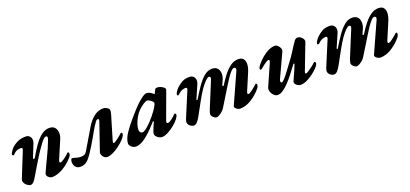

<svg xmlns="http://www.w3.org/2000/svg" viewBox="14 -1122 3876 1817"><g transform="rotate(-20 1951.5 -214.0)"><path d="M116.3 14.4Q107.8 14.4 95.4 7.8Q82.9 1.3 71.5 -10.2Q60.1 -21.6 55 -37Q49.8 -52.3 56.9 -69L158.1 -320.2Q167.9 -345.3 148.6 -345.3Q141.9 -345.3 128.4 -344.1Q115 -342.8 99.1 -335.3Q83.2 -327.7 68.1 -310Q64.1 -305.2 56.3 -305.7Q48.5 -306.2 47.3 -314.8Q47.3 -322.5 53.7 -334.4Q60.1 -346.4 69.6 -358.8Q79.1 -371.1 85.5 -377.1Q109.6 -400.1 143.7 -416.4Q177.8 -432.7 224.9 -432.9Q249.8 -432.9 263.4 -420Q276.9 -407.1 280.1 -387.7Q283.4 -368.2 275.1 -347.2L222.2 -215.8Q219.2 -208.8 227.8 -207.8Q236.4 -206.8 240.3 -213.4Q275.5 -276 310.6 -325.3Q345.8 -374.7 383.5 -403.8Q421.3 -432.9 462.8 -432.9Q501.8 -432.9 519.4 -411Q536.9 -389.1 538.1 -357.6Q539.4 -326.2 526.2 -296.6L450.6 -119.6Q438 -89.4 454.8 -89.4Q461 -89.4 472 -95.1Q482.9 -100.8 495.2 -109.6Q507.4 -118.4 517.6 -126.9Q527.9 -135.3 532.7 -140.1Q537.8 -145.2 543.2 -150.2Q548.6 -155.1 552.1 -155.1Q555.1 -155.1 558.4 -151.4Q561.7 -147.6 561.7 -142.8Q561.7 -123.3 548.7 -107.5Q519.4 -72.4 482.5 -44.9Q445.7 -17.5 406.8 -1.7Q367.9 14 333.4 14Q320.3 14 306.8 5.4Q293.3 -3.1 286.8 -15.2Q280.2 -27.2 285.2 -39.8Q317.5 -113.4 352.7 -184.8Q388 -256.2 415.6 -330.6Q422.6 -349.5 420.9 -358.6Q419.2 -367.7 407.6 -367.9Q395 -368.1 379.6 -352.2Q364.2 -336.3 347.2 -312.3Q330.3 -288.2 311.5 -262Q302.8 -249.7 286.9 -224.3Q271 -198.9 251.8 -167.7Q232.5 -136.6 214.2 -105.4Q195.9 -74.2 181.7 -50.3Q166.2 -22.8 150.2 -4.2Q134.1 14.4 116.3 14.4Z M620.5 14Q593.3 14 578.2 1.1Q563.2 -11.8 558.2 -29.4Q553.3 -46.9 554.1 -61.7Q555.7 -73.2 559.1 -81.4Q562.5 -89.5 571.4 -89.5Q579.1 -89.5 588.1 -87Q597 -84.4 607.6 -80.8Q616.9 -78.1 627.9 -75.7Q638.9 -73.3 651 -73.3Q673.5 -73.3 688.8 -79.4Q704.2 -85.6 718.6 -110.9L834.8 -307.1Q871.5 -368.6 914.8 -400.7Q958.1 -432.9 1007.7 -432.9Q1019 -432.9 1033.2 -426.8Q1047.4 -420.7 1057.2 -411.1Q1067.1 -401.5 1066.3 -391.2Q1065.5 -383.1 1063.3 -371.9Q1061 -360.8 1059 -352.1L987.1 -110.8Q981.2 -89.6 991.5 -89.6Q996.9 -89.6 1008.3 -96.5Q1019.6 -103.3 1033.5 -113.7Q1047.4 -124.1 1060.3 -134.7Q1073.2 -145.4 1082 -154.2Q1083.3 -155.5 1084.4 -156.5Q1085.5 -157.5 1087.3 -157.5Q1092 -157.5 1095.6 -152.7Q1099.2 -147.9 1099.2 -142.1Q1098.4 -134.8 1093.9 -125.3Q1089.3 -115.9 1080.5 -105.2Q1064.3 -85.2 1040.2 -64.4Q1016.1 -43.5 989.1 -25.7Q962 -7.9 935.9 3Q909.9 14 890.8 14Q872.7 14 858.9 2.6Q845.1 -8.8 839 -24.4Q832.8 -39.9 836.5 -51.8L932.2 -330.3Q936.6 -343.1 933.4 -348.8Q930.1 -354.4 924.1 -354.4Q912.5 -354.4 899.6 -336Q886.7 -317.6 874.6 -299.3Q868.7 -291.3 854.7 -265.9Q840.6 -240.5 821 -206.1Q801.4 -171.6 779.4 -135.7Q757.4 -99.8 736.9 -69.9Q716.4 -40 700.4 -23Q680.6 -2 660.3 6Q640.1 14 620.5 14Z M1176.6 14Q1163 14 1148.5 6.3Q1134.1 -1.5 1124.5 -13.5Q1115 -25.6 1115 -36.6Q1115 -66.8 1132.8 -103.7Q1150.7 -140.5 1192 -193Q1233.4 -245.5 1303.3 -323.2Q1346.7 -370.2 1384.8 -399Q1422.9 -427.9 1441.3 -427.9Q1468 -427.9 1500.5 -401.6Q1507.1 -394.2 1508.1 -393.7Q1509 -393.1 1510 -393.1Q1512 -393.1 1512.7 -393.8Q1513.4 -394.5 1516 -399.9Q1523.5 -414.1 1526.5 -420.3Q1529.5 -426.6 1531.4 -431.6Q1536.6 -443.2 1555.7 -443.2Q1571.2 -443.2 1588.4 -436.1Q1605.6 -429 1617.7 -419.1Q1629.8 -409.2 1629.8 -400.1Q1629.8 -394.3 1627.7 -389.8L1528 -118.3Q1519.1 -92.5 1538.5 -92.5Q1550 -92.5 1573.8 -109.6Q1597.7 -126.6 1621.6 -151.6Q1624.4 -154.5 1624.9 -154.7Q1625.3 -155 1626.5 -155Q1631.3 -155 1634.9 -150.5Q1638.4 -145.9 1638.4 -139.1Q1638.4 -124.7 1619.5 -100.1Q1600.6 -75.5 1570.8 -50.7Q1534.6 -20.6 1499.6 -3.3Q1464.5 14 1441.3 14Q1426.4 14 1410.7 5.5Q1394.9 -2.9 1384.7 -15.6Q1374.5 -28.3 1374.5 -40.6Q1374.5 -47.5 1379.7 -63.6Q1381.5 -69.3 1385.4 -79.2Q1389.3 -89 1394.1 -100.6Q1398.9 -112.2 1404.4 -124.2Q1409.9 -136.2 1414.4 -147.3Q1417 -152.5 1413.6 -155.1Q1410.2 -157.8 1407.5 -154.9Q1356.3 -95.9 1314.5 -58.4Q1272.6 -20.8 1239.2 -3.4Q1205.8 14 1176.6 14ZM1281.8 -91.6Q1298.9 -91.6 1335.8 -123.2Q1372.8 -154.8 1411.4 -202.6Q1443.6 -241.7 1462.4 -272.5Q1481.1 -303.4 1481.1 -316.4Q1481.1 -325.3 1460.7 -342Q1451.4 -349.5 1441.1 -354.5Q1430.9 -359.6 1424.2 -359.6Q1408.7 -359.6 1381.7 -341.6Q1354.7 -323.6 1331.2 -300.2Q1310.5 -279.7 1292.4 -249.1Q1274.2 -218.5 1263.1 -186.1Q1252 -153.6 1252 -127.3Q1252 -110.6 1260 -101.1Q1268 -91.6 1281.8 -91.6Z M1759.6 14.5Q1750.5 14.5 1736.7 7.9Q1722.8 1.3 1712.9 -11.5Q1703.1 -24.2 1703.1 -41.7Q1703.9 -46.7 1705.9 -54.6Q1707.9 -62.6 1711.3 -71.7L1817.2 -325Q1821.4 -335.5 1818.5 -341.7Q1815.5 -347.8 1805.2 -347.8Q1795.1 -347.8 1773.7 -341.6Q1752.2 -335.4 1727.4 -310Q1723.4 -305.2 1715.6 -305.7Q1707.9 -306.2 1707.5 -314.8Q1707.5 -322.5 1714 -334.4Q1720.5 -346.4 1729.9 -358.8Q1739.4 -371.3 1746.6 -377.1Q1771.8 -399.8 1799.9 -416.2Q1828 -432.7 1875.2 -432.9Q1898.2 -432.9 1912.9 -420.2Q1927.6 -407.5 1930.9 -386.4Q1934.1 -365.4 1923.6 -342L1866.6 -210.4Q1863.6 -203.4 1868.9 -202.4Q1874.3 -201.4 1878.1 -208Q1915.3 -269.9 1950.7 -320.8Q1986.1 -371.7 2023.1 -402.3Q2060 -432.9 2101.8 -432.9Q2140.5 -432.9 2158.4 -410Q2176.4 -387.1 2175.3 -352.5Q2174.3 -317.8 2155.9 -283.4L2142 -250.5Q2138.2 -243.5 2145.2 -242.5Q2152.1 -241.5 2156 -248.2Q2186.5 -297.5 2219.2 -339.3Q2251.9 -381.1 2288.3 -407Q2324.6 -432.9 2366.5 -432.9Q2405.1 -432.9 2420.1 -410.6Q2435.1 -388.4 2432.3 -353.8Q2429.4 -319.2 2412.9 -281.8L2344.1 -119.6Q2331.6 -89.4 2347.5 -89.4Q2353.8 -89.4 2364.6 -95.4Q2375.5 -101.5 2387.6 -110.8Q2399.8 -120 2410.3 -128.9Q2420.9 -137.7 2426.5 -142.5Q2431.6 -147.6 2437 -152.5Q2442.5 -157.4 2445.9 -157.4Q2448.9 -157.4 2452.2 -153.7Q2455.6 -150 2455.6 -145.1Q2454.7 -134.7 2450.8 -125Q2446.9 -115.2 2438.4 -105.9Q2394.7 -54.9 2339 -20.5Q2283.2 14 2225.5 14Q2216.7 14 2203.3 7.5Q2189.9 1 2181.3 -10Q2172.7 -21 2178.3 -32.8L2314 -334.3Q2322 -350.2 2316.8 -359.8Q2311.6 -369.4 2303 -369.5Q2289.5 -369.7 2271.5 -351Q2253.5 -332.3 2229.5 -297.8Q2211.3 -269.8 2186 -228.9Q2160.7 -188.1 2132.4 -141.7Q2104.1 -95.3 2075.1 -48.5Q2063.8 -30.4 2047.2 -16Q2030.5 -1.5 2014.8 6.5Q1999.1 14.5 1988.7 14.5Q1979.6 14.5 1968.2 7.2Q1956.8 -0.2 1948.6 -10.7Q1940.3 -21.2 1940.3 -30.5Q1940.3 -36.3 1943.1 -48.2Q1946 -60.1 1951.9 -75.8L2059.6 -337.3Q2067 -353.7 2062.9 -362.2Q2058.9 -370.7 2049.5 -370.9Q2037.6 -371.3 2015.9 -350.7Q1994.2 -330.2 1964.5 -289.2Q1950 -268.6 1933.3 -241Q1916.5 -213.3 1899.3 -181.8Q1882.1 -150.3 1864.2 -117.4Q1846.3 -84.5 1828.9 -53.4Q1811.1 -20.2 1794.6 -2.8Q1778.2 14.5 1759.6 14.5Z M2604.7 14Q2584.7 14 2567.5 -3.3Q2550.2 -20.6 2543 -43.8Q2535.8 -67.1 2543.7 -85.7L2637.2 -297.7Q2644.2 -313.1 2643.4 -321Q2642.5 -328.9 2634.5 -328.9Q2628.7 -328.9 2613.1 -319.7Q2597.5 -310.4 2581.3 -298.4Q2565.2 -286.4 2556.7 -278.4Q2544.1 -265.7 2535.7 -265.9Q2527.3 -266.1 2527.3 -274.8Q2527.3 -284.5 2532.6 -294.1Q2537.9 -303.6 2545.1 -313Q2574.2 -348.6 2606.7 -375.7Q2639.3 -402.8 2672.5 -418.2Q2705.8 -433.6 2737 -433.6Q2751 -433.6 2764.9 -420.7Q2778.8 -407.8 2785.6 -390.5Q2792.5 -373.1 2786 -358.8Q2767 -317 2739 -257.3Q2711.1 -197.5 2676.2 -122.1Q2668.8 -107 2670.1 -96.2Q2671.4 -85.3 2681.4 -85.3Q2691.4 -85.3 2710.5 -106.4Q2729.7 -127.5 2754.4 -160.7Q2779.1 -193.8 2804.6 -228.1Q2823.8 -252.3 2841.6 -278.2Q2859.5 -304.1 2875.3 -328.8Q2891 -353.5 2902.3 -371.8Q2918.8 -398.2 2932.3 -415.5Q2945.9 -432.9 2962.5 -432.9Q2981.7 -432.9 2996.7 -421.9Q3011.7 -411 3018.9 -396.1Q3026.1 -381.1 3020.6 -366.9L2921.3 -108.1Q2918.2 -99.8 2918.4 -92.7Q2918.6 -85.5 2924.3 -85.5Q2932.4 -85.5 2952.6 -98.3Q2972.8 -111.1 2995.2 -128.4Q3017.6 -145.6 3030.9 -159Q3033.6 -161.6 3034.8 -161.6Q3040.2 -161.6 3044 -157.1Q3047.9 -152.5 3047.9 -146.9Q3047.9 -134.2 3034.2 -116.6Q3020.4 -99.1 2998.4 -79.7Q2976.4 -60.3 2951 -43.5Q2925.5 -26.8 2901.5 -15.8Q2877.5 -4.7 2859.4 -3.6Q2845.3 0.7 2831 -3.1Q2816.6 -6.8 2805.8 -15.7Q2794.9 -24.5 2789.1 -33.6Q2786.8 -37.7 2786.6 -45.2Q2786.3 -52.8 2789.8 -60.9Q2798.1 -79.4 2808.4 -101.9Q2818.6 -124.4 2829.9 -150.2Q2841.2 -175.9 2851.9 -203.8Q2855.3 -212.5 2850.1 -213.1Q2844.9 -213.7 2839.9 -206.9Q2810.9 -167.1 2780.3 -127.9Q2749.7 -88.7 2719.4 -56.7Q2689.1 -24.7 2660 -5.3Q2630.9 14 2604.7 14Z M3171.6 14.5Q3162.5 14.5 3148.7 7.9Q3134.8 1.3 3124.9 -11.5Q3115.1 -24.2 3115.1 -41.7Q3115.9 -46.7 3117.9 -54.6Q3119.9 -62.6 3123.3 -71.7L3229.2 -325Q3233.4 -335.5 3230.5 -341.7Q3227.5 -347.8 3217.2 -347.8Q3207.1 -347.8 3185.7 -341.6Q3164.2 -335.4 3139.4 -310Q3135.4 -305.2 3127.6 -305.7Q3119.9 -306.2 3119.5 -314.8Q3119.5 -322.5 3126 -334.4Q3132.5 -346.4 3141.9 -358.8Q3151.4 -371.3 3158.6 -377.1Q3183.8 -399.8 3211.9 -416.2Q3240 -432.7 3287.2 -432.9Q3310.2 -432.9 3324.9 -420.2Q3339.6 -407.5 3342.9 -386.4Q3346.1 -365.4 3335.6 -342L3278.6 -210.4Q3275.6 -203.4 3280.9 -202.4Q3286.3 -201.4 3290.1 -208Q3327.3 -269.9 3362.7 -320.8Q3398.1 -371.7 3435.1 -402.3Q3472 -432.9 3513.8 -432.9Q3552.5 -432.9 3570.4 -410Q3588.4 -387.1 3587.3 -352.5Q3586.3 -317.8 3567.9 -283.4L3554 -250.5Q3550.2 -243.5 3557.2 -242.5Q3564.1 -241.5 3568 -248.2Q3598.5 -297.5 3631.2 -339.3Q3663.9 -381.1 3700.3 -407Q3736.6 -432.9 3778.5 -432.9Q3817.1 -432.9 3832.1 -410.6Q3847.1 -388.4 3844.3 -353.8Q3841.4 -319.2 3824.9 -281.8L3756.1 -119.6Q3743.6 -89.4 3759.5 -89.4Q3765.8 -89.4 3776.6 -95.4Q3787.5 -101.5 3799.6 -110.8Q3811.8 -120 3822.3 -128.9Q3832.9 -137.7 3838.5 -142.5Q3843.6 -147.6 3849 -152.5Q3854.5 -157.4 3857.9 -157.4Q3860.9 -157.4 3864.2 -153.7Q3867.6 -150 3867.6 -145.1Q3866.7 -134.7 3862.8 -125Q3858.9 -115.2 3850.4 -105.9Q3806.7 -54.9 3751 -20.5Q3695.2 14 3637.5 14Q3628.7 14 3615.3 7.5Q3601.9 1 3593.3 -10Q3584.7 -21 3590.3 -32.8L3726 -334.3Q3734 -350.2 3728.8 -359.8Q3723.6 -369.4 3715 -369.5Q3701.5 -369.7 3683.5 -351Q3665.5 -332.3 3641.5 -297.8Q3623.3 -269.8 3598 -228.9Q3572.7 -188.1 3544.4 -141.7Q3516.1 -95.3 3487.1 -48.5Q3475.8 -30.4 3459.2 -16Q3442.5 -1.5 3426.8 6.5Q3411.1 14.5 3400.7 14.5Q3391.6 14.5 3380.2 7.2Q3368.8 -0.2 3360.6 -10.7Q3352.3 -21.2 3352.3 -30.5Q3352.3 -36.3 3355.1 -48.2Q3358 -60.1 3363.9 -75.8L3471.6 -337.3Q3479 -353.7 3474.9 -362.2Q3470.9 -370.7 3461.5 -370.9Q3449.6 -371.3 3427.9 -350.7Q3406.2 -330.2 3376.5 -289.2Q3362 -268.6 3345.3 -241Q3328.5 -213.3 3311.3 -181.8Q3294.1 -150.3 3276.2 -117.4Q3258.3 -84.5 3240.9 -53.4Q3223.1 -20.2 3206.6 -2.8Q3190.2 14.5 3171.6 14.5Z"/></g></svg>

Font: EB Garamond
Style: Italic
Weight: 400
Italic angle: -17.2°
Designer: Georg Duffner and Octavio Pardo
Foundry: Georg Duffner
Version: Version 1.001